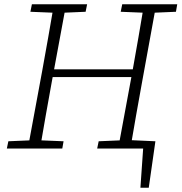

<svg xmlns="http://www.w3.org/2000/svg" viewBox="-20 -694 848 897"><path d="M574 0V-40L706 -34L675 183H636L650 -17L668 0ZM12 0 19 -34 137 -39H155L277 -34L271 0ZM110 0 177 -362Q191 -440 205 -518Q219 -596 232 -674H289L222 -312Q208 -234 194 -156Q180 -78 167 0ZM122 -639 129 -674H387L380 -639L263 -634H244ZM203 -334V-370H623V-334ZM434 0 441 -34 559 -39H577L699 -34L692 0ZM532 0 599 -362Q613 -440 626.5 -518Q640 -596 653 -674H710L644 -312Q630 -234 616 -156Q602 -78 589 0ZM544 -639 551 -674H808L802 -639L685 -634H666Z"/></svg>

Font: Source Serif 4 Light
Style: Italic
Weight: 300
Italic angle: -12°
Designer: Frank Grießhammer
Foundry: Adobe Systems Incorporated
Version: Version 4.004;hotconv 1.0.116;makeotfexe 2.5.65601